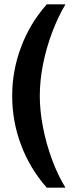

<svg xmlns="http://www.w3.org/2000/svg" viewBox="-20 -706 347 883"><path d="M195 157Q118 70 77 -39Q36 -148 36 -265Q36 -381 77 -490Q118 -599 195 -686H281Q247 -629 220 -557.5Q193 -486 178 -411Q163 -336 163 -265Q163 -196 178 -119.5Q193 -43 219.5 28.5Q246 100 281 157Z"/></svg>

Font: Chivo Medium
Style: Bold
Weight: 700
Version: Version 2.002